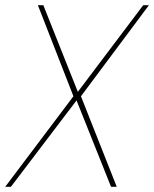

<svg xmlns="http://www.w3.org/2000/svg" viewBox="-22 -720 594 740"><path d="M-2 0 261 -349 124 -700H145L278 -366L530 -700H552L290 -349L428 0H406L273 -333L20 0Z"/></svg>

Font: DM Sans 16pt Thin
Style: Italic
Weight: 250
Italic angle: -10°
Version: Version 4.004;gftools[0.9.30]